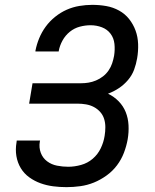

<svg xmlns="http://www.w3.org/2000/svg" viewBox="-20 -763 640 791"><path d="M254 8Q226 8 199 4.5Q172 1 147 -8Q122 -17 100.5 -32.5Q79 -48 65.5 -70.5Q52 -93 47.5 -120Q43 -147 48 -176L49 -184H145L144 -179Q140 -155 148 -133.5Q156 -112 174 -98.5Q192 -85 215 -80.5Q238 -76 261 -76Q287 -76 314 -83.5Q341 -91 362 -109Q383 -127 395 -152Q407 -177 411 -203Q414 -221 414 -239Q414 -257 409 -273Q404 -289 393 -301.5Q382 -314 367 -322Q352 -330 334.5 -333Q317 -336 299 -336H100L114 -420H313Q329 -420 344.5 -422.5Q360 -425 375.5 -431.5Q391 -438 404.5 -448.5Q418 -459 427.5 -473Q437 -487 442 -502Q447 -517 450 -533Q454 -558 451.5 -582Q449 -606 435.5 -624Q422 -642 400 -650.5Q378 -659 353 -659Q331 -659 308.5 -653Q286 -647 267.5 -632Q249 -617 237.5 -596Q226 -575 222 -553V-551H126V-554Q131 -580 141.5 -605.5Q152 -631 168.5 -653.5Q185 -676 207.5 -694Q230 -712 255 -723Q280 -734 307 -738.5Q334 -743 360 -743Q390 -743 418 -738Q446 -733 470.5 -719.5Q495 -706 512 -684.5Q529 -663 538.5 -637Q548 -611 549 -581.5Q550 -552 545 -523Q541 -499 532.5 -476Q524 -453 507.5 -433.5Q491 -414 470 -400Q449 -386 425 -377Q450 -365 469 -345.5Q488 -326 498 -301Q508 -276 509.5 -247Q511 -218 506 -189Q501 -161 490.5 -133.5Q480 -106 462 -82Q444 -58 419 -40Q394 -22 367 -11Q340 0 311 4Q282 8 254 8Z"/></svg>

Font: Iosevka Md Ex Obl
Style: Regular
Weight: 500
Width: 7
Italic angle: -9°
Monospace: yes
Designer: Belleve Invis
Foundry: Belleve Invis
Version: Version 32.5.0; ttfautohint (v1.8.4)